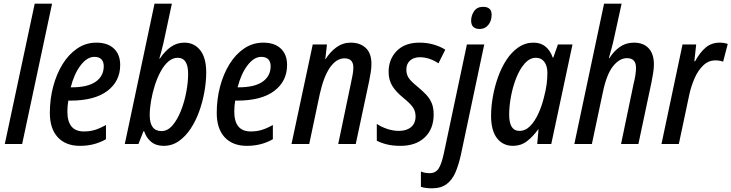

<svg xmlns="http://www.w3.org/2000/svg" viewBox="-20 -780 3962 1040"><path d="M6 0 168 -760H262L100 0Z M413 10Q336 10 293 -36.5Q250 -83 250 -168Q250 -243 268 -311Q286 -379 319 -432.5Q352 -486 398.5 -517.5Q445 -549 502 -549Q563 -549 597 -517Q631 -485 631 -428Q631 -340 561.5 -287.5Q492 -235 361 -235H350Q345 -205 345 -176Q345 -68 434 -68Q466 -68 493 -76Q520 -84 554 -103V-26Q492 10 413 10ZM369 -307Q455 -307 498.5 -337.5Q542 -368 542 -422Q542 -445 529.5 -458.5Q517 -472 491 -472Q452 -472 417 -426.5Q382 -381 363 -307Z M866 10Q825 10 798.5 -12Q772 -34 761 -69H757L730 0H656L817 -760H911L866 -550Q861 -528 854.5 -503Q848 -478 843 -463H846Q873 -503 905.5 -526Q938 -549 979 -549Q1032 -549 1064.5 -508Q1097 -467 1097 -387Q1097 -339 1087.5 -284.5Q1078 -230 1059.5 -178Q1041 -126 1013 -83.5Q985 -41 948.5 -15.5Q912 10 866 10ZM855 -70Q888 -70 914.5 -101Q941 -132 960 -180Q979 -228 989 -281.5Q999 -335 999 -380Q999 -467 943 -467Q915 -467 891.5 -446.5Q868 -426 849.5 -391.5Q831 -357 818 -315.5Q805 -274 798 -232.5Q791 -191 791 -156Q791 -70 855 -70Z M1317 10Q1240 10 1197 -36.5Q1154 -83 1154 -168Q1154 -243 1172 -311Q1190 -379 1223 -432.5Q1256 -486 1302.5 -517.5Q1349 -549 1406 -549Q1467 -549 1501 -517Q1535 -485 1535 -428Q1535 -340 1465.5 -287.5Q1396 -235 1265 -235H1254Q1249 -205 1249 -176Q1249 -68 1338 -68Q1370 -68 1397 -76Q1424 -84 1458 -103V-26Q1396 10 1317 10ZM1273 -307Q1359 -307 1402.5 -337.5Q1446 -368 1446 -422Q1446 -445 1433.5 -458.5Q1421 -472 1395 -472Q1356 -472 1321 -426.5Q1286 -381 1267 -307Z M1559 0 1674 -539H1751L1742 -460H1744Q1768 -499 1802.5 -524Q1837 -549 1880 -549Q1930 -549 1961 -520.5Q1992 -492 1992 -433Q1992 -413 1988 -387.5Q1984 -362 1979 -338L1907 0H1812L1881 -330Q1886 -353 1890 -375Q1894 -397 1894 -414Q1894 -464 1846 -464Q1802 -464 1767.5 -414.5Q1733 -365 1712 -270L1655 0Z M2149 10Q2107 10 2075 2Q2043 -6 2021 -18V-109Q2044 -93 2076.5 -82Q2109 -71 2141 -71Q2182 -71 2206.5 -91.5Q2231 -112 2231 -150Q2231 -176 2218 -196.5Q2205 -217 2166 -249Q2125 -282 2105 -314.5Q2085 -347 2085 -391Q2085 -459 2129 -504Q2173 -549 2252 -549Q2294 -549 2329.5 -538.5Q2365 -528 2392 -511L2355 -437Q2333 -452 2307 -461Q2281 -470 2254 -470Q2221 -470 2201 -452Q2181 -434 2181 -403Q2181 -378 2193 -359Q2205 -340 2241 -311Q2270 -287 2289.5 -266Q2309 -245 2319 -220Q2329 -195 2329 -160Q2329 -82 2281 -36Q2233 10 2149 10Z M2579 -623Q2532 -623 2532 -668Q2532 -696 2548 -719.5Q2564 -743 2597 -743Q2643 -743 2643 -700Q2643 -667 2625 -645Q2607 -623 2579 -623ZM2319 240Q2284 240 2260 232V149Q2280 158 2307 158Q2339 158 2355.5 133.5Q2372 109 2385 47L2509 -539H2603L2477 56Q2465 111 2447.5 152.5Q2430 194 2399.5 217Q2369 240 2319 240Z M2759 10Q2704 10 2672 -31.5Q2640 -73 2640 -152Q2640 -201 2649.5 -255.5Q2659 -310 2677.5 -362Q2696 -414 2723.5 -456Q2751 -498 2788 -523.5Q2825 -549 2870 -549Q2909 -549 2935 -527.5Q2961 -506 2974 -468H2977L3002 -539H3081L2966 0H2890L2897 -79H2895Q2866 -39 2833.5 -14.5Q2801 10 2759 10ZM2793 -71Q2826 -71 2851.5 -97Q2877 -123 2896 -164.5Q2915 -206 2926 -251Q2937 -292 2941 -324Q2945 -356 2945 -385Q2945 -423 2928.5 -445Q2912 -467 2883 -467Q2850 -467 2823 -437Q2796 -407 2777 -359.5Q2758 -312 2748 -258.5Q2738 -205 2738 -159Q2738 -71 2793 -71Z M3091 0 3252 -760H3347L3306 -573Q3301 -548 3293 -519.5Q3285 -491 3278 -465H3281Q3304 -502 3337 -525.5Q3370 -549 3414 -549Q3465 -549 3493.5 -518.5Q3522 -488 3522 -431Q3522 -411 3518 -385Q3514 -359 3509 -335L3438 0H3344L3412 -326Q3418 -350 3421.5 -372Q3425 -394 3425 -413Q3425 -465 3376 -465Q3335 -465 3300 -420.5Q3265 -376 3245 -278L3186 0Z M3563 0 3677 -539H3751L3741 -448H3745Q3771 -496 3802.5 -522.5Q3834 -549 3879 -549Q3901 -549 3922 -542L3897 -446Q3877 -453 3855 -453Q3818 -453 3789.5 -426Q3761 -399 3742.5 -356.5Q3724 -314 3714 -269L3657 0Z"/></svg>

Font: Noto Sans Condensed Medium
Style: Italic
Weight: 500
Width: 3
Italic angle: -12°
Designer: Monotype Design Team
Foundry: Monotype Imaging Inc.
Version: Version 2.013; ttfautohint (v1.8.4.7-5d5b)